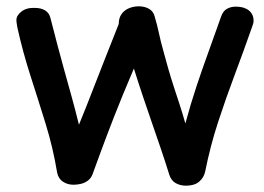

<svg xmlns="http://www.w3.org/2000/svg" viewBox="-20 -573 835 608"><path d="M569 15Q551 15 536.5 7Q522 -1 516 -20Q503 -62 489 -103Q475 -144 461 -184.5Q447 -225 432.5 -268Q418 -311 404 -356Q366 -267 341.5 -204Q317 -141 301 -97.5Q285 -54 273 -21Q268 -8 257.5 -0.5Q247 7 235 9.5Q223 12 213 12Q194 12 179.5 2.5Q165 -7 161 -26Q148 -105 124.5 -181Q101 -257 76.5 -333Q52 -409 35 -486Q34 -494 33 -498.5Q32 -503 32 -510Q32 -524 48 -536.5Q64 -549 90 -548Q110 -548 123 -540Q136 -532 140 -515Q151 -472 161.5 -432Q172 -392 183 -352.5Q194 -313 206 -270Q218 -227 230 -178Q255 -239 275.5 -292.5Q296 -346 316 -396Q336 -446 356 -497Q356 -516 365 -528.5Q374 -541 388.5 -547Q403 -553 420 -553Q438 -553 452 -545Q466 -537 470 -520Q478 -493 483.5 -467Q489 -441 497 -413Q505 -383 513 -355Q521 -327 530 -299.5Q539 -272 548.5 -243Q558 -214 567 -182Q584 -245 602.5 -300.5Q621 -356 640.5 -409.5Q660 -463 680 -520Q686 -538 698.5 -545Q711 -552 727 -552Q753 -552 768 -540Q783 -528 783 -507Q783 -502 781.5 -497.5Q780 -493 778 -487Q751 -410 723 -335.5Q695 -261 670.5 -186Q646 -111 630 -31Q626 -11 611 2Q596 15 569 15Z"/></svg>

Font: Playpen Sans Medium
Style: Regular
Weight: 500
Designer: Laura Meseguer, Veronika Burian, José Scaglione
Foundry: TypeTogether
Version: Version 1.001